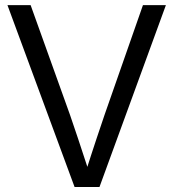

<svg xmlns="http://www.w3.org/2000/svg" viewBox="-20 -748 693 768"><path d="M278.3 0 9.8 -727.5H102.5L259.8 -289.1Q272.5 -253.4 292.2 -193.6Q312 -133.8 341.8 -43H317.4Q346.2 -133.8 366.2 -193.6Q386.2 -253.4 398.4 -289.1L551.8 -727.5H643.6L377.9 0Z"/></svg>

Font: Inter Khmer Looped
Style: Regular
Weight: 400
Designer: Rasmus Andersson, Sovichet Tep
Foundry: Anagata Design
Version: Version 1.000